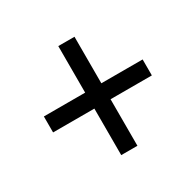

<svg xmlns="http://www.w3.org/2000/svg" viewBox="-112 -783 744 729"><g transform="rotate(-30 260.0 -419.0)"><path d="M224 -180H295V-384H476V-454H295V-658H224V-454H43V-384H224Z"/></g></svg>

Font: Noto Sans Malayalam UI SemiCondensed
Style: Regular
Weight: 400
Width: 4
Designer: Jelle Bosma - Monotype Design Team
Foundry: Monotype Imaging Inc.
Version: Version 2.104